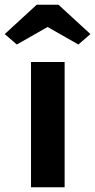

<svg xmlns="http://www.w3.org/2000/svg" viewBox="-65 -791 402 811"><path d="M66 0V-529H208V0ZM90 -771H182L317 -647L266 -603L136 -677L6 -603L-45 -647Z"/></svg>

Font: Our Lexend SemiBold
Style: Regular
Weight: 600
Designer: Bonnie Shaver-Troup, Thomas Jockin
Foundry: Lexend
Version: Version 1.007